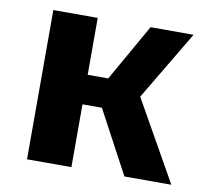

<svg xmlns="http://www.w3.org/2000/svg" viewBox="-66 -617 747 690"><g transform="rotate(10 307.5 -272.5)"><path d="M74.9 0V-544.6H236.9V-336.9H311.8L429.7 -544.6H586.7L436.4 -292.3L601.5 0H430.3L307.7 -229.2H236.9V0Z"/></g></svg>

Font: FiraCode Nerd Font Mono
Style: Bold
Weight: 700
Monospace: yes
Designer: Carrois Corporate, Edenspiekermann AG, Nikita Prokopov
Foundry: Carrois Corporate, Edenspiekermann AG, Nikita Prokopov
Version: Version 6.002;Nerd Fonts 3.3.0